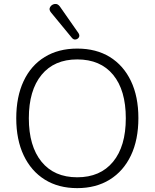

<svg xmlns="http://www.w3.org/2000/svg" viewBox="-20 -964 799 992"><path d="M379 8Q282 8 211.5 -36Q141 -80 102.5 -161Q64 -242 64 -353Q64 -464 102 -545Q140 -626 211 -669.5Q282 -713 379 -713Q477 -713 547.5 -669.5Q618 -626 656.5 -545.5Q695 -465 695 -354Q695 -242 656.5 -161Q618 -80 547 -36Q476 8 379 8ZM379 -48Q498 -48 564 -128Q630 -208 630 -353Q630 -498 564.5 -577.5Q499 -657 379 -657Q260 -657 194.5 -577Q129 -497 129 -353Q129 -209 194.5 -128.5Q260 -48 379 -48ZM351 -769 244 -899Q231 -914 239 -927.5Q247 -941 263 -943.5Q279 -946 291 -928L386 -792Q393 -780 387.5 -771Q382 -762 371 -760Q360 -758 351 -769Z"/></svg>

Font: Nunito Light
Style: Regular
Weight: 300
Designer: Vernon Adams
Foundry: Vernon Adams
Version: Version 3.601; ttfautohint (v1.8.2.53-6de2)